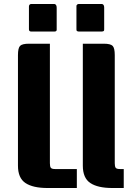

<svg xmlns="http://www.w3.org/2000/svg" viewBox="-20 -942 676 962"><path d="M230 -723V-124Q230 -108 234.5 -101.5Q239 -95 257 -95H365V0H218Q145 0 107.5 -25Q70 -50 70 -112V-666Q70 -701 80.5 -712Q91 -723 125 -723ZM395 -723H500Q534 -723 544.5 -712Q555 -701 555 -666V-124Q555 -108 559.5 -101.5Q564 -95 582 -95H600V0H543Q470 0 432.5 -25Q395 -50 395 -112ZM374 -922H491Q502 -920 502 -904Q502 -901 502 -900V-795Q502 -789 500 -787Q498 -785 491 -784H374Q367 -785 365 -787Q363 -789 363 -795V-913Q363 -915 364 -916Q365 -917 366 -918Q368 -922 374 -922ZM264 -900V-809Q264 -806 264 -800Q264 -794 264 -791Q262 -784 253 -784H135Q125 -785 125 -795V-909Q125 -920 135 -922H253Q264 -920 264 -903Q264 -901 264 -900Z"/></svg>

Font: Keania One
Style: Regular
Weight: 400
Designer: Julia Petretta
Foundry: Julia Petretta
Version: Version 1.003